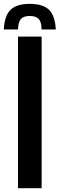

<svg xmlns="http://www.w3.org/2000/svg" viewBox="-51 -993 314 1013"><path d="M43.9 0V-800H168.7V0ZM106.3 -972.6Q175.8 -972.6 207.5 -941.4Q239.3 -910.2 243.5 -837.7H168.3Q168.2 -875.8 153.8 -892.3Q139.5 -908.7 106.3 -908.7Q73.2 -908.7 58.8 -892.3Q44.5 -875.8 44.3 -837.7H-31Q-27.1 -910.2 4.7 -941.4Q36.6 -972.6 106.3 -972.6Z"/></svg>

Font: Big Shoulders Stencil Display SC Thin
Style: Regular
Weight: 100
Designer: Patric King
Foundry: XO Type Co
Version: Version 2.001